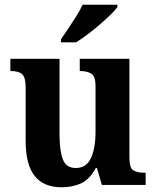

<svg xmlns="http://www.w3.org/2000/svg" viewBox="-20 -786 663 816"><path d="M242 10Q166 10 127.5 -38Q89 -86 89 -188V-414Q89 -457 74.5 -470.5Q60 -484 27 -484H24V-536H233V-213Q233 -146 247 -109Q261 -72 302 -72Q347 -72 366.5 -114Q386 -156 386 -226V-419Q386 -463 367.5 -473.5Q349 -484 322 -484H319V-536H530V-115Q530 -71 547.5 -61.5Q565 -52 592 -52H599V0H413L392 -72H387Q361 -23 324 -6.5Q287 10 242 10ZM239 -619Q253 -639 270.5 -665Q288 -691 304.5 -717.5Q321 -744 331 -766H479V-756Q470 -743 450 -723.5Q430 -704 404.5 -682Q379 -660 352.5 -640Q326 -620 303 -606H239Z"/></svg>

Font: Noto Serif Tamil SemiCondensed
Style: Bold Italic
Weight: 700
Width: 4
Italic angle: -12°
Designer: Indian Type Foundry, Tom Grace, and the Monotype Design Team
Foundry: Monotype Imaging Inc.
Version: Version 2.003; ttfautohint (v1.8.4.7-5d5b)